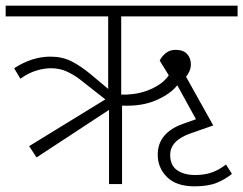

<svg xmlns="http://www.w3.org/2000/svg" viewBox="-30 -650 859 678"><path d="M723 -207 643 -179Q571 -154 571 -103Q571 -66 595.5 -49Q620 -32 659 -32Q691 -32 716.5 -40.5Q742 -49 768 -69L789 -36Q766 -17 735.5 -4.5Q705 8 657 8Q593 8 560 -24.5Q527 -57 527 -104Q527 -181 617 -213L662 -229L596 -349Q573 -319 522.5 -296.5Q472 -274 401 -277V0H355V-262L99 -94L73 -134L342 -299L253 -369Q234 -384 208 -396.5Q182 -409 150 -409Q125 -409 97.5 -400.5Q70 -392 42 -372L20 -409Q83 -450 148 -450Q190 -450 222.5 -433.5Q255 -417 290 -388L352 -336V-592H-10V-630H809V-592H398V-316Q417 -315 440.5 -318Q464 -321 487 -329Q510 -337 531 -350.5Q552 -364 566 -384L534 -436Q541 -451 555.5 -462.5Q570 -474 590 -474Q617 -474 630.5 -459.5Q644 -445 644 -423Q644 -410 639 -398.5Q634 -387 627 -379Z"/></svg>

Font: Ek Mukta ExtraLight
Style: Regular
Weight: 275
Designer: Girish Dalvi and Yashodeep Gholap
Foundry: Ek Type
Version: Version 2.538;PS 1.002;hotconv 16.6.51;makeotf.lib2.5.65220;